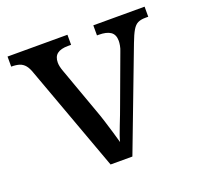

<svg xmlns="http://www.w3.org/2000/svg" viewBox="-100 -644 779 753"><g transform="rotate(-20 289.5 -268.0)"><path d="M78 -441Q71 -462 61.5 -473.5Q52 -485 38.5 -489.5Q25 -494 4 -494V-536H254V-494H241Q211 -494 196 -482.5Q181 -471 181 -446Q181 -438 183 -429Q185 -420 189 -409L257 -220Q266 -196 275 -167.5Q284 -139 291.5 -113.5Q299 -88 304 -70Q309 -91 325 -131Q341 -171 354 -207L426 -402Q431 -414 433 -425.5Q435 -437 435 -445Q435 -471 418.5 -482.5Q402 -494 369 -494H362V-536H576V-494H564Q545 -494 532.5 -488Q520 -482 510 -465Q500 -448 488 -416L330 0H239Z"/></g></svg>

Font: Noto Serif Khmer
Style: Regular
Weight: 400
Designer: Danh Hong and the Monotype Design Team
Foundry: Monotype Imaging Inc.
Version: Version 2.003